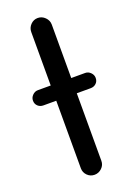

<svg xmlns="http://www.w3.org/2000/svg" viewBox="-136 -741 551 798"><g transform="rotate(-20 140.0 -341.5)"><path d="M280.3 -371.1Q280.3 -356.4 270.5 -347.2Q260.7 -337.9 246.1 -337.9H184.6V-39.1Q184.6 -20.5 170.9 -7.3Q157.2 5.9 138.7 5.9Q120.1 5.9 106.9 -7.3Q93.8 -20.5 93.8 -39.1V-337.9H37.1Q22.5 -337.9 12.7 -347.2Q2.9 -356.4 2.9 -371.1Q2.9 -384.8 13.2 -395Q23.4 -405.3 37.1 -405.3H93.8V-641.6Q93.8 -660.2 106.9 -673.8Q120.1 -687.5 138.7 -687.5Q157.2 -687.5 170.9 -673.8Q184.6 -660.2 184.6 -641.6V-405.3H246.1Q259.8 -405.3 270 -395Q280.3 -384.8 280.3 -371.1Z"/></g></svg>

Font: KTXP_ComRound
Style: Medium
Weight: 500
Version: Version 1.01;May 16, 2022;FontCreator 13.0.0.2683 64-bit